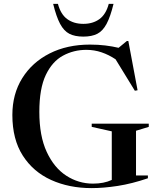

<svg xmlns="http://www.w3.org/2000/svg" viewBox="-20 -955 816 986"><path d="M678.5 -54H739.5V-39.5Q657.5 -11.5 584.5 -0.2Q511.5 11 450.5 11Q334.5 11 242.5 -30.8Q150.5 -72.5 97 -156Q43.5 -239.5 43.5 -364.5Q43.5 -472 94.2 -553.5Q145 -635 234.8 -680.5Q324.5 -726 442 -726Q484.5 -726 521 -721.5Q557.5 -717 589 -709.5L631.5 -744.5H639L686.5 -491.5L672.5 -489L573.5 -650.5Q539 -673.5 501.8 -686.2Q464.5 -699 423.5 -699Q358.5 -699 303.5 -669.2Q248.5 -639.5 215.2 -570Q182 -500.5 182 -380.5Q182 -256.5 220 -174.8Q258 -93 320.8 -52.5Q383.5 -12 457.5 -12Q513.5 -12 554 -31V-280.5L451 -303.5V-320H744V-303.5L678.5 -283.5ZM408 -832.5Q457 -832.5 490.5 -856.8Q524 -881 538.5 -935H563Q547 -869.5 527.5 -832.8Q508 -796 479.8 -781.5Q451.5 -767 408 -767Q364.5 -767 336.2 -781.5Q308 -796 288.5 -832.8Q269 -869.5 253 -935H277.5Q292 -881 325.5 -856.8Q359 -832.5 408 -832.5Z"/></svg>

Font: Newsreader 72pt Medium
Style: Regular
Weight: 500
Designer: Hugues Gentile
Foundry: Production Type
Version: Version 1.003; ttfautohint (v1.8.3)